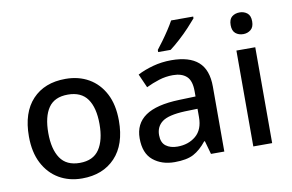

<svg xmlns="http://www.w3.org/2000/svg" viewBox="-79 -1003 1614 1063"><g transform="rotate(-10 727.5 -471.0)"><path d="M558 -363Q558 -229 489 -156Q420 -83 303 -83Q230 -83 173.5 -116Q117 -149 84.5 -211.5Q52 -274 52 -363Q52 -497 120 -569.5Q188 -642 306 -642Q380 -642 436.5 -609.5Q493 -577 525.5 -515Q558 -453 558 -363ZM161 -363Q161 -272 195.5 -221Q230 -170 305 -170Q380 -170 414.5 -221Q449 -272 449 -363Q449 -455 414 -504.5Q379 -554 304 -554Q229 -554 195 -504.5Q161 -455 161 -363Z M901 -642Q1002 -642 1052.5 -597.5Q1103 -553 1103 -458V-93H1028L1007 -168H1003Q968 -124 929.5 -103.5Q891 -83 823 -83Q750 -83 702 -122.5Q654 -162 654 -246Q654 -328 716 -371Q778 -414 907 -418L999 -421V-451Q999 -510 972 -534.5Q945 -559 896 -559Q855 -559 817 -547Q779 -535 744 -518L710 -595Q748 -615 797.5 -628.5Q847 -642 901 -642ZM926 -350Q834 -346 798.5 -319.5Q763 -293 763 -245Q763 -203 788 -184Q813 -165 853 -165Q915 -165 956.5 -200Q998 -235 998 -305V-352ZM1063 -849Q1048 -831 1021 -802Q994 -773 963 -745Q932 -717 908 -699H838V-711Q853 -730 872 -756Q891 -782 909 -809.5Q927 -837 939 -859H1063Z M1320 -837Q1344 -837 1362 -823Q1380 -809 1380 -776Q1380 -744 1362 -729.5Q1344 -715 1320 -715Q1294 -715 1276.5 -729.5Q1259 -744 1259 -776Q1259 -809 1276.5 -823Q1294 -837 1320 -837ZM1372 -632V-93H1266V-632Z"/></g></svg>

Font: Noto Sans Telugu UI Medium
Style: Regular
Weight: 500
Designer: Jelle Bosma - Monotype Design Team
Foundry: Monotype Imaging Inc.
Version: Version 2.005; ttfautohint (v1.8.4.7-5d5b)